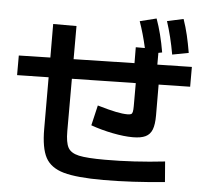

<svg xmlns="http://www.w3.org/2000/svg" viewBox="-54 -840 973 905"><g transform="rotate(5 432.0 -387.5)"><path d="M168.9 -209 168.5 -453.1 19.5 -450.2V-543L168.5 -546.4L168 -705.1H278.3V-548.3L565.9 -554.7L565.4 -629.9H608.4Q593.3 -697.3 573.2 -753.9L651.4 -773.4Q676.3 -705.1 691.4 -616.2L673.8 -612.8V-557.1L836.9 -560.5V-466.8L688 -463.9L688.5 -317.4Q688.5 -274.9 679.2 -251Q669.9 -227.1 648.2 -216.6Q626.5 -206.1 587.9 -206.1Q546.4 -206.1 492.2 -216.8Q438 -227.5 388.7 -245.1L411.1 -340.8Q467.8 -324.2 499.5 -317.9Q531.2 -311.5 553.7 -311.5Q565.4 -311.5 570.8 -314.2Q576.2 -316.9 578.1 -325.4Q580.1 -334 580.1 -352.5V-461.4L278.3 -455.6V-208Q278.3 -154.3 291.5 -130.1Q304.7 -106 343 -97.4Q381.3 -88.9 466.8 -88.9Q603.5 -88.9 750 -105.5L757.8 -8.8Q685.1 -1.5 608.4 2.7Q531.7 6.8 466.8 6.8Q341.8 6.8 279.5 -10.7Q217.3 -28.3 193.1 -73.2Q168.9 -118.2 168.9 -209ZM701.2 -765.6 778.3 -782.2Q791 -745.6 799.8 -708.3Q808.6 -670.9 816.4 -625L739.3 -610.4Q724.6 -693.8 701.2 -765.6Z"/></g></svg>

Font: Pretendard GOV SemiBold
Style: Regular
Weight: 600
Designer: Base glyphs from Inter by Rasmus Andersson; Hangeul glyphs from Noto Sans CJK(Source Han Sans) by Jang Soo-young and Kan
Foundry: Kil Hyung-jin
Version: Version 1.309